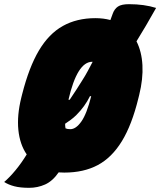

<svg xmlns="http://www.w3.org/2000/svg" viewBox="-65 -807 768 920"><path d="M392 -720Q431 -720 464 -711Q470 -726 475 -741Q483 -764 500 -775.5Q517 -787 553 -787Q626 -787 683 -769Q632 -678 589 -609Q614 -560 617.5 -494.5Q621 -429 602 -352L598 -336Q567 -209 519 -130.5Q471 -52 403.5 -16Q336 20 243 20Q229 20 216 19Q187 61 151 77Q115 93 75 93Q32 93 3.5 85.5Q-25 78 -45 65Q-19 43 9.5 8.5Q38 -26 63 -67Q30 -115 23 -184.5Q16 -254 37 -339L41 -355Q74 -485 121.5 -565Q169 -645 236 -682.5Q303 -720 392 -720ZM377 -511Q305 -511 263 -329H269Q304 -381 328 -420Q344 -445 356 -467.5Q368 -490 379 -511ZM249 -192Q258 -188 272 -188Q299 -188 325 -225Q351 -262 372 -346H366Q342 -297 301 -256Q288 -243 273.5 -232.5Q259 -222 247 -214Q247 -202 249 -192Z"/></svg>

Font: Recursive Mn Csl St XBk
Style: Italic
Weight: 1000
Italic angle: -15°
Monospace: yes
Version: Version 1.079;hotconv 1.0.112;makeotfexe 2.5.65598; ttfautoh